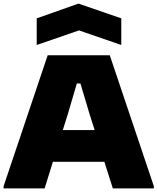

<svg xmlns="http://www.w3.org/2000/svg" viewBox="-25 -1047 875 1067"><path d="M-5 -12 240 -740H585L830 -12V0H602L555 -148H269L223 0H-5ZM501 -324 473 -412 422 -583H402L351 -410L324 -324ZM179 -945 411 -1027 649 -945V-797L414 -878L179 -797Z"/></svg>

Font: Encode Sans Wide
Style: Black
Weight: 900
Designer: Pablo Impallari, Andres Torresi
Foundry: Pablo Impallari, Andres Torresi
Version: Version 1.000; ttfautohint (v1.00) -l 8 -r 50 -G 200 -x 14 -